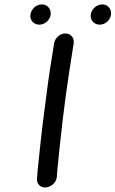

<svg xmlns="http://www.w3.org/2000/svg" viewBox="-20 -659 524 872"><path d="M225.6 -462 206.6 -341C197.6 -283.5 189.9 -217 182.2 -160.5C170 -70.3 159.2 32.2 150.7 116.8L148.2 151.2C145 177 165.1 193.3 185.9 192.5C206.2 191.8 233.3 176.1 237.9 147C238 146.5 238.1 145.5 238.1 144.8L240.5 111.2C254.8 -32.2 271.9 -190.4 295.6 -341L314.6 -462C318.5 -486.8 301.5 -507 276.7 -507C250.7 -507 229.3 -485 225.6 -462ZM392.4 -594C388.2 -567 407.8 -547 433 -547C457.3 -547 480.1 -566.7 483.9 -591C487.8 -616 471.5 -639 444.5 -639C419.7 -639 396.3 -618.8 392.4 -594ZM118.4 -594C114.3 -568.3 132.3 -547 158.5 -547C182.4 -547 206 -566 209.9 -591C213.8 -616 197.2 -639 170 -639C144.3 -639 122.1 -617.8 118.4 -594Z"/></svg>

Font: Just Breathe
Style: BdObl3
Weight: 400
Foundry: Cannot Into Space Fonts
Version: Version 0.72